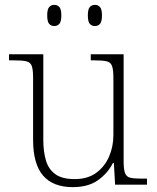

<svg xmlns="http://www.w3.org/2000/svg" viewBox="-20 -759 645 789"><path d="M279 10Q198 10 157 -37.5Q116 -85 116 -184V-439Q116 -473 110.5 -488Q105 -503 88.5 -507Q72 -511 38 -511H17V-536H158V-183Q158 -137 168.5 -100.5Q179 -64 207 -43.5Q235 -23 287 -23Q340 -23 375 -48.5Q410 -74 428 -115Q446 -156 446 -205V-438Q446 -472 440.5 -487.5Q435 -503 418.5 -507Q402 -511 368 -511H353V-536H488V-97Q488 -64 493.5 -48.5Q499 -33 514 -29Q529 -25 558 -25H584V0H453L448 -89H444Q422 -46 382 -18Q342 10 279 10ZM370 -652Q357 -652 349 -661Q341 -670 341 -696Q341 -721 349 -730Q357 -739 370 -739Q383 -739 391 -730Q399 -721 399 -696Q399 -670 391 -661Q383 -652 370 -652ZM203 -652Q190 -652 182 -661Q174 -670 174 -696Q174 -721 182 -730Q190 -739 203 -739Q216 -739 224 -730Q232 -721 232 -696Q232 -670 224 -661Q216 -652 203 -652Z"/></svg>

Font: Noto Serif Bengali ExtraLight
Style: Regular
Weight: 250
Version: Version 2.003